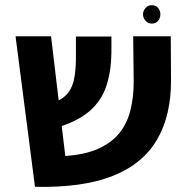

<svg xmlns="http://www.w3.org/2000/svg" viewBox="-20 -711 718 741"><path d="M115 10 40 -571H177L232 -109Q307 -114 358 -136.5Q409 -159 439.5 -196Q470 -233 483 -284Q496 -335 496 -396L494 -571H639L640 -404Q641 -266 586 -172Q531 -78 415 -32Q299 14 115 10ZM198 -218 164 -308Q210 -320 233.5 -342.5Q257 -365 265.5 -404Q274 -443 273 -504V-570H410V-507Q409 -436 390.5 -379.5Q372 -323 326.5 -283Q281 -243 198 -218ZM566 -691Q582 -691 590.5 -680Q599 -669 599 -656Q599 -642 590.5 -631Q582 -620 566 -620Q551 -620 541.5 -631Q532 -642 532 -656Q532 -669 541.5 -680Q551 -691 566 -691Z"/></svg>

Font: Assistant ExtraLight
Style: Bold
Weight: 700
Version: Version 3.000